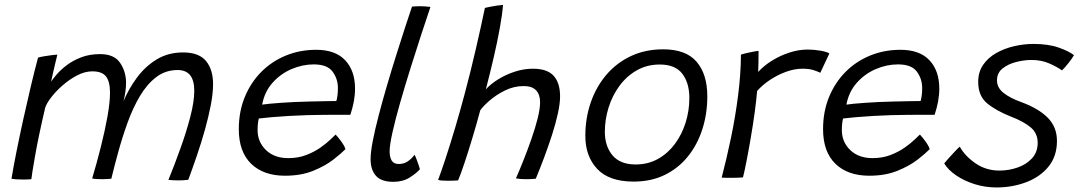

<svg xmlns="http://www.w3.org/2000/svg" viewBox="-20 -742 4506 802"><path d="M28 4.5Q35.5 -42 48.5 -107Q61.5 -172 77.2 -243.5Q93 -315 109 -382.5Q125 -450 139 -501.5Q147.5 -504 163.5 -506.8Q179.5 -509.5 195.2 -511.5Q211 -513.5 219.5 -513.5Q217 -503.5 211.2 -479.2Q205.5 -455 200.2 -431.8Q195 -408.5 193.5 -401Q200.5 -412 216.8 -431Q233 -450 258.5 -469.5Q284 -489 319 -502.5Q354 -516 398 -516Q455 -516 479.8 -482Q504.5 -448 506.5 -402Q507 -381.5 504 -360.5Q501 -339.5 496 -319.5Q517.5 -371 552 -417.8Q586.5 -464.5 634.5 -493.8Q682.5 -523 744.5 -523Q811 -523 840.5 -487.2Q870 -451.5 870 -390.5Q870 -352 860.5 -302.8Q851 -253.5 835.8 -199.2Q820.5 -145 802.2 -91.5Q784 -38 766.5 9Q746 11.5 725.5 11.5Q716 11.5 705 11Q694 10.5 683.5 9.5Q709.5 -54.5 734.2 -123.5Q759 -192.5 775.2 -255.2Q791.5 -318 791.5 -363Q791.5 -449.5 722 -449.5Q671.5 -449.5 632.8 -420Q594 -390.5 564.5 -340.8Q535 -291 512.8 -229.5Q490.5 -168 473 -103.5Q458 -49.5 445 4.5Q437.5 5 427.2 5.8Q417 6.5 407 6.5Q395.5 6.5 383.5 5.8Q371.5 5 365 3.5Q384 -60 401 -127.5Q418 -195 428.8 -254.8Q439.5 -314.5 439.5 -355Q439.5 -401 423 -422.5Q406.5 -444 365.5 -444Q334.5 -444 302 -427Q269.5 -410 241 -385Q212.5 -360 193 -334.2Q173.5 -308.5 168.5 -291Q140.5 -171 126.5 -90.8Q112.5 -10.5 111 6.5Q107 7 96.8 7.5Q86.5 8 79.5 8Q45.5 8 28 4.5Z M1423 -119Q1406 -101.5 1372.2 -75.2Q1338.5 -49 1288 -28.5Q1237.5 -8 1170.5 -8Q1080.5 -8 1029 -58Q977.5 -108 977.5 -202.5Q977.5 -276 1002.5 -336.8Q1027.5 -397.5 1071.5 -441.8Q1115.5 -486 1174.2 -510Q1233 -534 1300.5 -534Q1381 -534 1422 -490.2Q1463 -446.5 1463 -372Q1463 -345 1458 -318.2Q1453 -291.5 1443.5 -262.5Q1438.5 -262.5 1418.8 -262.5Q1399 -262.5 1371.5 -262.5Q1344 -262.5 1314.8 -262Q1285.5 -261.5 1262 -261Q1228.5 -260 1188.8 -257.8Q1149 -255.5 1114.2 -252.5Q1079.5 -249.5 1061 -247Q1056 -227.5 1056 -198Q1056 -149 1091 -115.2Q1126 -81.5 1184 -81.5Q1225.5 -81.5 1259.2 -94.5Q1293 -107.5 1318.5 -125.5Q1344 -143.5 1360 -159Q1376 -174.5 1382 -180Q1385.5 -176.5 1394.5 -165.5Q1403.5 -154.5 1412 -141.5Q1420.5 -128.5 1423 -119ZM1075 -305Q1097.5 -308.5 1152.8 -312.5Q1208 -316.5 1274 -318Q1312.5 -319 1346.5 -319.5Q1380.5 -320 1385 -320Q1391.5 -342.5 1391.5 -374.5Q1391.5 -412.5 1369.2 -442.8Q1347 -473 1290.5 -473Q1243 -473 1197.2 -453.2Q1151.5 -433.5 1118.2 -396Q1085 -358.5 1075 -305Z M1734 -35Q1719 -18 1690.8 -0.2Q1662.5 17.5 1623 17.5Q1572.5 17.5 1550.2 -7.8Q1528 -33 1528 -77Q1528 -106 1537.2 -153.8Q1546.5 -201.5 1562 -260.8Q1577.5 -320 1596.2 -384Q1615 -448 1634.5 -509.8Q1654 -571.5 1671.2 -624.8Q1688.5 -678 1701 -714.5Q1720.5 -716 1735.5 -716Q1755.5 -716 1778 -713Q1762 -665.5 1740 -598.8Q1718 -532 1695 -458.2Q1672 -384.5 1652 -315Q1632 -245.5 1619.8 -191Q1607.5 -136.5 1607.5 -109.5Q1607.5 -86 1616 -71.5Q1624.5 -57 1646 -57Q1667 -57 1683 -67.8Q1699 -78.5 1711.5 -95.5Q1714.5 -91 1719.5 -78Q1724.5 -65 1728.8 -52Q1733 -39 1734 -35Z M1893.5 11.5Q1877.5 13 1851 13Q1821 13 1810 9.5Q1824 -27.5 1842.2 -83.2Q1860.5 -139 1880.8 -207Q1901 -275 1920.5 -348Q1946 -443.5 1968 -539Q1990 -634.5 2005.5 -709Q2010.5 -710.5 2025.8 -713.5Q2041 -716.5 2057.2 -718.8Q2073.5 -721 2081 -721.5Q2078.5 -684 2068.2 -627Q2058 -570 2042.5 -503.2Q2027 -436.5 2009.5 -369Q2029.5 -391 2061.2 -410.8Q2093 -430.5 2130.8 -442.8Q2168.5 -455 2206 -455Q2265.5 -455 2292.5 -425.5Q2319.5 -396 2319.5 -339.5Q2319.5 -309.5 2310.2 -267.5Q2301 -225.5 2285.8 -178.2Q2270.5 -131 2252.8 -83.8Q2235 -36.5 2218 4.5Q2208.5 5.5 2197.8 6Q2187 6.5 2176 6.5Q2152.5 6.5 2135 3Q2150 -30.5 2167.2 -74Q2184.5 -117.5 2200.2 -162.8Q2216 -208 2226 -248Q2236 -288 2236 -315Q2236 -347 2219.2 -364.8Q2202.5 -382.5 2167.5 -382.5Q2126.5 -382.5 2089.2 -364Q2052 -345.5 2024.5 -321.5Q1997 -297.5 1986 -281Q1971 -224.5 1953.2 -165.8Q1935.5 -107 1919.5 -59.2Q1903.5 -11.5 1893.5 11.5Z M2626.5 16.5Q2524.5 16.5 2474.8 -36.2Q2425 -89 2425 -174.5Q2425 -249 2447.8 -314.5Q2470.5 -380 2513 -429.8Q2555.5 -479.5 2615.5 -507.8Q2675.5 -536 2750 -536Q2845.5 -536 2890 -483.8Q2934.5 -431.5 2934.5 -340Q2934.5 -267 2913.8 -202.2Q2893 -137.5 2853.2 -88.2Q2813.5 -39 2756.5 -11.2Q2699.5 16.5 2626.5 16.5ZM2635 -55Q2687 -55 2728.5 -78.2Q2770 -101.5 2799.2 -141Q2828.5 -180.5 2844 -230.2Q2859.5 -280 2859.5 -332.5Q2859.5 -395.5 2830 -434Q2800.5 -472.5 2736 -472.5Q2683 -472.5 2640.5 -448.5Q2598 -424.5 2568 -384Q2538 -343.5 2522.2 -293.2Q2506.5 -243 2506.5 -191Q2506.5 -131.5 2538.5 -93.2Q2570.5 -55 2635 -55Z M3147 -441.5Q3170.5 -467.5 3204.8 -488.8Q3239 -510 3277.8 -522.5Q3316.5 -535 3353.5 -535Q3379.5 -535 3406 -530.5Q3432.5 -526 3444.5 -519L3406.5 -438Q3395.5 -443.5 3378 -449.2Q3360.5 -455 3331.5 -455Q3299.5 -455 3264.5 -442.5Q3229.5 -430 3197.5 -409Q3165.5 -388 3142.5 -362Q3139.5 -325 3132.5 -273.2Q3125.5 -221.5 3116.2 -167.5Q3107 -113.5 3098.2 -68.8Q3089.5 -24 3083.5 -1Q3066 0.5 3040.2 0.8Q3014.5 1 2994.5 0Q3015.5 -80.5 3033.8 -168.2Q3052 -256 3063.2 -344.2Q3074.5 -432.5 3075 -514Q3091 -519 3115.8 -524Q3140.5 -529 3148.5 -529.5Q3148.5 -511 3148.2 -484Q3148 -457 3147 -441.5Z M3863.5 -119Q3846.5 -101.5 3812.8 -75.2Q3779 -49 3728.5 -28.5Q3678 -8 3611 -8Q3521 -8 3469.5 -58Q3418 -108 3418 -202.5Q3418 -276 3443 -336.8Q3468 -397.5 3512 -441.8Q3556 -486 3614.8 -510Q3673.5 -534 3741 -534Q3821.5 -534 3862.5 -490.2Q3903.5 -446.5 3903.5 -372Q3903.5 -345 3898.5 -318.2Q3893.5 -291.5 3884 -262.5Q3879 -262.5 3859.2 -262.5Q3839.5 -262.5 3812 -262.5Q3784.5 -262.5 3755.2 -262Q3726 -261.5 3702.5 -261Q3669 -260 3629.2 -257.8Q3589.5 -255.5 3554.8 -252.5Q3520 -249.5 3501.5 -247Q3496.5 -227.5 3496.5 -198Q3496.5 -149 3531.5 -115.2Q3566.5 -81.5 3624.5 -81.5Q3666 -81.5 3699.8 -94.5Q3733.5 -107.5 3759 -125.5Q3784.5 -143.5 3800.5 -159Q3816.5 -174.5 3822.5 -180Q3826 -176.5 3835 -165.5Q3844 -154.5 3852.5 -141.5Q3861 -128.5 3863.5 -119ZM3515.5 -305Q3538 -308.5 3593.2 -312.5Q3648.5 -316.5 3714.5 -318Q3753 -319 3787 -319.5Q3821 -320 3825.5 -320Q3832 -342.5 3832 -374.5Q3832 -412.5 3809.8 -442.8Q3787.5 -473 3731 -473Q3683.5 -473 3637.8 -453.2Q3592 -433.5 3558.8 -396Q3525.5 -358.5 3515.5 -305Z M4142 41Q4095.5 41 4052 27.5Q4008.5 14 3974.8 -8.8Q3941 -31.5 3924 -59.5Q3930.5 -67.5 3943 -81.5Q3955.5 -95.5 3968.5 -109.2Q3981.5 -123 3989 -129.5Q4010 -91 4054.2 -60.2Q4098.5 -29.5 4154.5 -29.5Q4194.5 -29.5 4231.2 -42.5Q4268 -55.5 4291.2 -81.2Q4314.5 -107 4314.5 -145.5Q4314.5 -185 4285.8 -209.5Q4257 -234 4205 -254Q4140.5 -279.5 4103.2 -310.5Q4066 -341.5 4066 -400Q4066 -441 4086.5 -471Q4107 -501 4141 -520.2Q4175 -539.5 4215.8 -549Q4256.5 -558.5 4297 -558.5Q4359.5 -558.5 4403 -543Q4446.5 -527.5 4466 -511.5Q4459 -499 4444.2 -480Q4429.5 -461 4416 -448Q4395 -463 4362.5 -477.2Q4330 -491.5 4288.5 -491.5Q4258 -491.5 4224.5 -483Q4191 -474.5 4167.8 -456Q4144.5 -437.5 4144.5 -406Q4144.5 -376 4171.5 -354.2Q4198.5 -332.5 4246 -315.5Q4319 -288.5 4357 -249.8Q4395 -211 4395 -153.5Q4395 -89 4359.5 -45.8Q4324 -2.5 4266.2 19.2Q4208.5 41 4142 41Z"/></svg>

Font: Grandstander Light
Style: Italic
Weight: 300
Italic angle: -15°
Designer: Tyler Finck
Foundry: Etcetera Type Co
Version: Version 1.200; ttfautohint (v1.8.3)